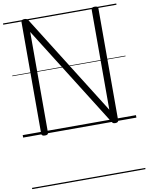

<svg xmlns="http://www.w3.org/2000/svg" viewBox="-134 -1028 1191 1541"><g transform="rotate(-10 461.5 -257.5)"><path d="M176 14Q148 14 148 -5V-916Q148 -926 155 -930.5Q162 -935 175 -935Q187 -935 193.5 -931.5Q200 -928 206 -919L720 -100V-916Q720 -926 727 -930.5Q734 -935 748 -935Q775 -935 775 -916V-5Q775 5 768 9.5Q761 14 749 14Q737 14 731.5 10.5Q726 7 720 -2L203 -825V-5Q203 5 196.5 9.5Q190 14 176 14ZM0 410H923V420H0ZM0 -20H923V0H0ZM0 -505H923V-500H0ZM0 -930H923V-920H0Z"/></g></svg>

Font: Playwrite DE Grund Guides
Style: Regular
Weight: 400
Designer: Veronika Burian, José Scaglione
Foundry: TypeTogether
Version: Version 1.003